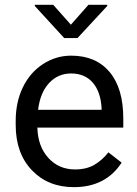

<svg xmlns="http://www.w3.org/2000/svg" viewBox="-20 -770 570 800"><path d="M287.6 9.8Q180.2 9.8 112.8 -60.8Q45.4 -131.3 45.4 -249.5V-266.1Q45.4 -344.7 75.4 -406.5Q105.5 -468.3 159.4 -503.2Q213.4 -538.1 276.4 -538.1Q379.4 -538.1 436.5 -470.2Q493.7 -402.3 493.7 -275.9V-238.3H135.7Q137.7 -160.2 181.4 -112.1Q225.1 -64 292.5 -64Q340.3 -64 373.5 -83.5Q406.7 -103 431.6 -135.3L486.8 -92.3Q420.4 9.8 287.6 9.8ZM276.4 -463.9Q221.7 -463.9 184.6 -424.1Q147.5 -384.3 138.7 -312.5H403.3V-319.3Q399.4 -388.2 366.2 -426Q333 -463.9 276.4 -463.9ZM275.4 -667 348.6 -750H426.8V-745.1L302.7 -611.3H247.6L125 -745.1V-750H201.7Z"/></svg>

Font: RobotoInd
Style: Regular
Weight: 400
Designer: Google
Version: Version 2.001101; 2014